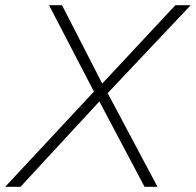

<svg xmlns="http://www.w3.org/2000/svg" viewBox="-66 -720 755 740"><path d="M-46 0 296 -367 123 -700H173L328 -398L610 -700H669L349 -361L541 0H491L317 -329L13 0Z"/></svg>

Font: Red Hat Display
Style: Italic
Weight: 300
Italic angle: -12°
Designer: Pentagram, MCKL
Foundry: Pentagram, MCKL
Version: Version 1.023